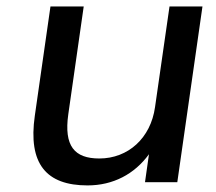

<svg xmlns="http://www.w3.org/2000/svg" viewBox="-20 -559 662 589"><path d="M248.5 9.8C327.1 9.8 392.6 -24.9 437 -85.9L424.8 0H523.9L601.1 -539.1H500L455.6 -230.5C442.4 -135.3 373 -72.8 284.7 -72.8C208 -72.8 175.8 -111.3 189.5 -208.5L236.8 -539.1H134.8L86.9 -204.6C65.4 -56.2 122.1 9.8 248.5 9.8Z"/></svg>

Font: Winston
Style: Italic
Weight: 400
Italic angle: -8.13011°
Designer: Vernon Adams, Kim Jin-seong, David Berlow, Cristiano Sobral
Foundry: The Winston Project Authors
Version: Version 3.004